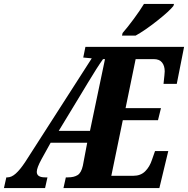

<svg xmlns="http://www.w3.org/2000/svg" viewBox="-49 -951 951 971"><path d="M-17 -54H-11Q9 -54 30.5 -73Q52 -92 78 -131L415 -656L372 -660L383 -714H882L845 -527H778Q784 -581 784 -590Q784 -618 770.5 -635Q757 -652 729 -652H637L586 -404H765L750 -343H572L514 -62H626Q662 -62 685 -84.5Q708 -107 720 -144L735 -187H802L757 0H272L284 -54H295Q325 -54 343.5 -65.5Q362 -77 370 -113L392 -229H207L161 -146Q137 -102 137 -82Q137 -54 179 -54H191L179 0H-29ZM406 -289 482 -652H472Q442 -610 394 -530Q382 -509 356 -467L248 -289ZM571 -784Q597 -814 628 -856Q659 -898 679 -931H831L828 -921Q808 -895 746 -846Q684 -797 637 -771H568Z"/></svg>

Font: Noto Serif CondExtraBold
Style: Italic
Weight: 800
Width: 3
Italic angle: -12°
Designer: Monotype Design Team
Foundry: Monotype Imaging Inc.
Version: Version 1.001